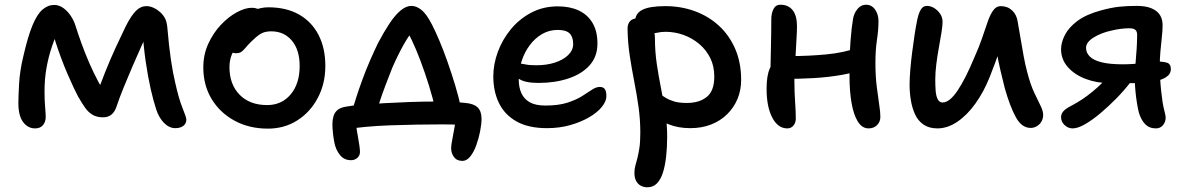

<svg xmlns="http://www.w3.org/2000/svg" viewBox="-20 -534 5041 815"><path d="M129 11Q98 11 78 -16Q58 -43 58 -96Q58 -123 61 -178Q64 -233 79 -295Q98 -378 117.5 -425.5Q137 -473 160 -493Q183 -513 210 -513Q231 -513 249.5 -499.5Q268 -486 281.5 -465Q295 -444 301 -423Q311 -391 326 -349.5Q341 -308 359.5 -265.5Q378 -223 398 -186Q418 -149 438 -125L385 -116Q404 -172 426 -227Q448 -282 471 -332Q494 -382 514 -423Q537 -468 557 -488Q577 -508 601 -508Q615 -508 629.5 -502Q644 -496 653 -488Q669 -476 679 -459Q689 -442 691 -410Q697 -338 705.5 -280.5Q714 -223 724 -182Q739 -114 755 -75Q771 -36 771 -26Q771 -10 758.5 0Q746 10 724 10Q698 10 676 -12.5Q654 -35 643 -70Q631 -106 619.5 -157Q608 -208 598.5 -272.5Q589 -337 585 -410L618 -419Q601 -384 581.5 -341Q562 -298 542.5 -252.5Q523 -207 505 -163Q487 -119 474 -80Q467 -59 453 -47.5Q439 -36 417 -36Q391 -36 372.5 -47Q354 -58 340 -78.5Q326 -99 311 -125Q304 -138 292 -163.5Q280 -189 266 -221.5Q252 -254 239 -289Q226 -324 215.5 -357Q205 -390 200 -417L236 -423Q216 -382 201 -338Q186 -294 177.5 -246.5Q169 -199 169 -146Q169 -109 171.5 -80.5Q174 -52 174 -37Q174 -17 162.5 -3Q151 11 129 11Z M1117 12Q1038 12 976 -21.5Q914 -55 878.5 -113.5Q843 -172 843 -248Q843 -302 864 -348Q885 -394 917.5 -428.5Q950 -463 985.5 -482Q1021 -501 1049 -501Q1062 -501 1072.5 -497Q1083 -493 1089 -485Q1095 -477 1095 -463Q1095 -437 1084.5 -417.5Q1074 -398 1042 -384Q1013 -368 993.5 -347.5Q974 -327 964 -302.5Q954 -278 954 -249Q954 -176 997 -132Q1040 -88 1114 -88Q1176 -88 1214 -133.5Q1252 -179 1252 -254Q1252 -322 1219 -361.5Q1186 -401 1131 -401Q1102 -401 1084 -389Q1066 -377 1046 -357Q1031 -342 1022 -331Q1013 -320 1004.5 -314Q996 -308 982 -308Q966 -308 956 -318.5Q946 -329 946 -356Q946 -380 961 -406Q976 -432 1000.5 -454Q1025 -476 1056 -489.5Q1087 -503 1119 -503Q1195 -503 1249 -472.5Q1303 -442 1332 -386Q1361 -330 1361 -254Q1361 -179 1329 -118.5Q1297 -58 1242 -23Q1187 12 1117 12Z M1474 -62Q1481 -86 1492.5 -121.5Q1504 -157 1519 -198Q1534 -239 1551.5 -279Q1569 -319 1585 -352Q1610 -399 1633.5 -434.5Q1657 -470 1680.5 -489.5Q1704 -509 1726 -509Q1748 -509 1769.5 -491.5Q1791 -474 1814 -429Q1828 -402 1845.5 -360.5Q1863 -319 1880 -270.5Q1897 -222 1912 -172.5Q1927 -123 1936 -80L1828 -68Q1818 -116 1801 -170.5Q1784 -225 1765 -275.5Q1746 -326 1728 -363.5Q1710 -401 1698 -415L1744 -418Q1718 -388 1693.5 -344.5Q1669 -301 1645 -246Q1630 -208 1616.5 -172.5Q1603 -137 1592.5 -105Q1582 -73 1575 -45ZM1943 149Q1919 149 1907 132.5Q1895 116 1895 95Q1895 82 1900 57.5Q1905 33 1910 3Q1915 -27 1915 -55L1977 -1Q1963 -2 1933.5 -4Q1904 -6 1857 -6Q1804 -6 1747.5 -5Q1691 -4 1635.5 -2Q1580 0 1532 4.5Q1484 9 1448 15L1490 -30Q1490 -17 1492.5 3Q1495 23 1499 44Q1503 65 1505.5 83.5Q1508 102 1508 111Q1508 126 1497 136Q1486 146 1470 146Q1441 146 1423.5 124.5Q1406 103 1400 74Q1396 56 1393.5 32.5Q1391 9 1391 -7Q1391 -25 1395.5 -40.5Q1400 -56 1412 -66.5Q1424 -77 1447 -81Q1473 -86 1515.5 -89.5Q1558 -93 1610.5 -96Q1663 -99 1719 -101Q1775 -103 1827 -103Q1853 -103 1887 -102Q1921 -101 1956 -97Q1991 -94 2007.5 -78Q2024 -62 2024 -30Q2024 -7 2018 23.5Q2012 54 2001.5 83Q1991 112 1976 130.5Q1961 149 1943 149Z M2302 10Q2223 10 2172.5 -18.5Q2122 -47 2098 -96.5Q2074 -146 2074 -210Q2074 -262 2093.5 -314.5Q2113 -367 2149 -410.5Q2185 -454 2235.5 -480.5Q2286 -507 2348 -507Q2399 -507 2436.5 -489.5Q2474 -472 2495 -437Q2516 -402 2516 -349Q2516 -294 2483 -257Q2450 -220 2393 -201Q2336 -182 2266 -182Q2208 -182 2182.5 -199.5Q2157 -217 2157 -239Q2157 -251 2163 -257.5Q2169 -264 2184 -264Q2195 -264 2211 -260.5Q2227 -257 2256 -257Q2301 -257 2336 -268.5Q2371 -280 2392 -300.5Q2413 -321 2413 -347Q2413 -377 2398 -392Q2383 -407 2348 -407Q2311 -407 2281 -389.5Q2251 -372 2228.5 -342Q2206 -312 2194 -274Q2182 -236 2182 -195Q2182 -164 2193 -139Q2204 -114 2228.5 -100Q2253 -86 2295 -86Q2351 -86 2388 -98Q2425 -110 2450 -125.5Q2475 -141 2492.5 -153Q2510 -165 2526 -165Q2541 -165 2547.5 -155.5Q2554 -146 2554 -126Q2554 -104 2534.5 -80Q2515 -56 2480.5 -36Q2446 -16 2400.5 -3Q2355 10 2302 10Z M2910 10Q2859 10 2818 -6.5Q2777 -23 2753 -49Q2729 -75 2729 -105Q2729 -119 2737.5 -129.5Q2746 -140 2760 -140Q2772 -140 2782.5 -133.5Q2793 -127 2806.5 -118.5Q2820 -110 2841 -103.5Q2862 -97 2896 -97Q2948 -97 2980 -122.5Q3012 -148 3012 -209Q3012 -253 2995 -287.5Q2978 -322 2948.5 -347Q2919 -372 2882 -385.5Q2845 -399 2805 -399Q2785 -399 2766.5 -394.5Q2748 -390 2731 -390Q2716 -390 2703.5 -397Q2691 -404 2683.5 -416.5Q2676 -429 2676 -443Q2676 -477 2707 -492.5Q2738 -508 2804 -508Q2871 -508 2929.5 -486.5Q2988 -465 3032 -424.5Q3076 -384 3101 -326Q3126 -268 3126 -195Q3126 -151 3110.5 -114Q3095 -77 3066.5 -49Q3038 -21 2998.5 -5.5Q2959 10 2910 10ZM2728 261Q2713 261 2700.5 254.5Q2688 248 2680.5 234.5Q2673 221 2673 200Q2673 183 2677 169Q2681 155 2685.5 137.5Q2690 120 2694 94.5Q2698 69 2698 29Q2698 -26 2690.5 -79.5Q2683 -133 2672.5 -186.5Q2662 -240 2653.5 -295Q2645 -350 2644 -406Q2643 -423 2648 -434Q2653 -445 2662.5 -450.5Q2672 -456 2685 -456Q2706 -456 2722.5 -444.5Q2739 -433 2749.5 -414.5Q2760 -396 2760 -374Q2760 -315 2768 -262Q2776 -209 2786 -158.5Q2796 -108 2804 -58Q2812 -8 2812 46Q2812 92 2807.5 131.5Q2803 171 2793.5 200Q2784 229 2768 245Q2752 261 2728 261Z M3322 11Q3282 11 3258 -35Q3234 -81 3234 -157Q3234 -213 3247.5 -243Q3261 -273 3279 -285Q3289 -291 3304 -293.5Q3319 -296 3339 -296Q3412 -296 3487 -303Q3562 -310 3626 -333L3663 -247Q3615 -227 3555.5 -216.5Q3496 -206 3433.5 -202.5Q3371 -199 3313 -199L3250 -214Q3251 -273 3252.5 -336.5Q3254 -400 3254 -451Q3254 -478 3263.5 -496Q3273 -514 3293 -514Q3326 -514 3344.5 -491Q3363 -468 3363 -423Q3363 -400 3361 -369.5Q3359 -339 3357.5 -306Q3356 -273 3354 -243.5Q3352 -214 3352 -194Q3352 -144 3355 -102Q3358 -60 3358 -31Q3358 -13 3348 -1Q3338 11 3322 11ZM3667 11Q3639 11 3621 -18.5Q3603 -48 3594.5 -98Q3586 -148 3586 -209Q3586 -305 3590.5 -363Q3595 -421 3601 -454Q3605 -478 3620 -496Q3635 -514 3656 -514Q3680 -514 3694.5 -493.5Q3709 -473 3709 -444Q3709 -408 3702.5 -365Q3696 -322 3696 -268Q3696 -212 3701.5 -167Q3707 -122 3712 -90Q3717 -58 3717 -38Q3717 -17 3703 -3Q3689 11 3667 11Z M3959 11Q3924 11 3900.5 -5Q3877 -21 3864.5 -48Q3852 -75 3846.5 -108Q3841 -141 3841 -174Q3841 -201 3844 -237.5Q3847 -274 3852 -312.5Q3857 -351 3862 -384.5Q3867 -418 3871 -437Q3877 -472 3887 -490.5Q3897 -509 3914 -509Q3931 -509 3946 -499.5Q3961 -490 3971 -475Q3981 -460 3981 -441Q3981 -426 3976.5 -397Q3972 -368 3965.5 -333Q3959 -298 3954.5 -262Q3950 -226 3950 -196Q3950 -173 3951.5 -150.5Q3953 -128 3960 -113.5Q3967 -99 3981 -99Q4011 -99 4045 -150Q4079 -201 4115 -288Q4135 -332 4148.5 -371.5Q4162 -411 4172.5 -441.5Q4183 -472 4196 -490Q4209 -508 4228 -508Q4257 -508 4276.5 -489.5Q4296 -471 4300 -441Q4305 -413 4311.5 -374.5Q4318 -336 4325 -297Q4332 -258 4340 -229Q4354 -175 4370 -141Q4386 -107 4397 -85Q4408 -63 4408 -46Q4408 -31 4401 -18.5Q4394 -6 4381.5 1.5Q4369 9 4355 9Q4317 9 4292 -36.5Q4267 -82 4245 -160Q4236 -196 4226.5 -236Q4217 -276 4210.5 -316Q4204 -356 4199 -390L4246 -393Q4237 -362 4221.5 -316Q4206 -270 4181 -207Q4156 -144 4120.5 -94.5Q4085 -45 4043.5 -17Q4002 11 3959 11Z M4887 11Q4858 11 4840.5 -7.5Q4823 -26 4814 -57Q4810 -73 4806 -97.5Q4802 -122 4799.5 -149.5Q4797 -177 4797 -200Q4797 -217 4798.5 -243Q4800 -269 4802.5 -296.5Q4805 -324 4806 -348Q4807 -372 4807 -386Q4807 -401 4799 -407.5Q4791 -414 4773 -414Q4757 -414 4737 -411.5Q4717 -409 4697 -404Q4655 -395 4622.5 -375Q4590 -355 4590 -331Q4590 -310 4606 -294Q4622 -278 4656.5 -269.5Q4691 -261 4746 -261Q4767 -261 4789.5 -262.5Q4812 -264 4833 -266.5Q4854 -269 4869 -271Q4884 -273 4890 -273Q4916 -273 4933 -268Q4950 -263 4950 -241Q4950 -219 4929 -206Q4908 -193 4874 -187Q4840 -181 4801 -181H4692Q4636 -181 4588.5 -199Q4541 -217 4512.5 -249.5Q4484 -282 4484 -325Q4484 -354 4500.5 -386Q4517 -418 4554 -445.5Q4591 -473 4654 -490Q4698 -502 4731.5 -505.5Q4765 -509 4805 -509Q4845 -509 4869.5 -498Q4894 -487 4904.5 -469Q4915 -451 4915 -428Q4915 -404 4911.5 -374Q4908 -344 4905.5 -313.5Q4903 -283 4903 -256Q4903 -232 4904.5 -203Q4906 -174 4909 -147Q4912 -120 4915 -100Q4918 -81 4923 -62Q4928 -43 4928 -35Q4928 -16 4916.5 -2.5Q4905 11 4887 11ZM4533 11Q4514 11 4499 -3Q4484 -17 4484 -37Q4484 -51 4494.5 -62.5Q4505 -74 4531 -87Q4575 -110 4617.5 -145Q4660 -180 4698 -224L4778 -184Q4751 -149 4717.5 -115Q4684 -81 4650 -52.5Q4616 -24 4585.5 -6.5Q4555 11 4533 11Z"/></svg>

Font: Shantell Sans Medium
Style: Regular
Weight: 500
Designer: Stephen Nixon, Anya Danilova, Shantell Martin
Foundry: Arrow Type
Version: Version 1.011;[c5ecc13dd]